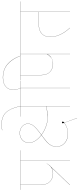

<svg xmlns="http://www.w3.org/2000/svg" viewBox="757 -1736 1075 2630"><g transform="rotate(-90 1295.0 -420.5)"><path d="M551 -678H409V0H407V-678H81V-396Q81 -314 125 -274Q169 -234 232 -234Q327 -234 369 -319L370 -317Q353 -282 326 -261L78 0L77 -2L317 -255Q283 -232 232 -232Q168 -232 123.5 -273Q79 -314 79 -396V-678H10V-680H551Z M1299 -678H1157V0H1155V-326Q1133 -321 1126 -319Q1094 -312 1068 -308Q1042 -304 1007 -304Q945 -304 879.5 -327.5Q814 -351 762 -390Q698 -343 667.5 -316.5Q637 -290 620 -258Q603 -226 603 -181Q603 -140 624.5 -105.5Q646 -71 685.5 -50.5Q725 -30 776 -30Q817 -30 850.5 -39Q884 -48 928 -79Q922 -93 922 -102Q922 -106 925 -108Q928 -110 932 -110Q938 -110 941.5 -107Q945 -104 945 -99Q945 -89 930 -78L994 97H992L929 -77Q885 -47 851 -37.5Q817 -28 776 -28Q724 -28 684.5 -48.5Q645 -69 623 -104Q601 -139 601 -181Q601 -226 618 -258.5Q635 -291 665.5 -318Q696 -345 760 -391Q711 -428 682.5 -472Q654 -516 654 -560Q654 -618 691.5 -653Q729 -688 788 -688Q843 -688 880 -655Q917 -622 917 -575Q917 -535 886.5 -497Q856 -459 787 -408L764 -391Q817 -352 881.5 -329Q946 -306 1007 -306Q1060 -306 1126 -321Q1133 -323 1155 -328V-678H1013V-680H1299ZM762 -392Q762 -392 786 -410Q854 -460 884.5 -497.5Q915 -535 915 -575Q915 -622 878.5 -654Q842 -686 788 -686Q730 -686 693 -651.5Q656 -617 656 -560Q656 -516 684.5 -472.5Q713 -429 762 -392Z M906 -936Q864 -936 827 -928L826 -930Q864 -938 906 -938Q1012 -938 1070.5 -877Q1129 -816 1157 -680H1155Q1127 -816 1069 -876Q1011 -936 906 -936Z M1846 -680H1844Q1804 -790 1731 -853.5Q1658 -917 1546 -917Q1469 -917 1425.5 -879.5Q1382 -842 1382 -776Q1382 -750 1388.5 -723Q1395 -696 1405 -680H1503V-678H1406V0H1404V-678H1279V-680H1403Q1394 -695 1387 -722Q1380 -749 1380 -776Q1380 -842 1424 -880.5Q1468 -919 1546 -919Q1659 -919 1733 -855Q1807 -791 1846 -680Z M2014 -678H1872V0H1870V-313Q1828 -232 1734 -232Q1670 -232 1625.5 -273Q1581 -314 1581 -396V-678H1512V-680H2014ZM1870 -678H1583V-396Q1583 -314 1627 -274Q1671 -234 1734 -234Q1792 -234 1822.5 -259Q1853 -284 1870 -317Z M2590 -678H2448V0H2446V-427H2284Q2193 -427 2149.5 -385.5Q2106 -344 2106 -269Q2106 -136 2229 -2L2228 0Q2104 -135 2104 -269Q2104 -344 2148 -386.5Q2192 -429 2284 -429H2446V-678H1994V-680H2590Z"/></g></svg>

Font: FiraGO Two
Style: Regular
Weight: 100
Designer: bBox Type
Foundry: bBox Type GmbH
Version: Version 1.001